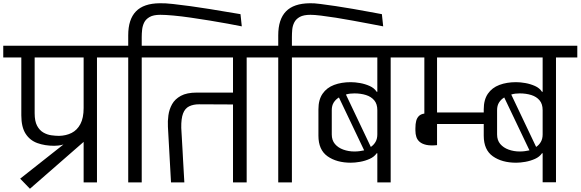

<svg xmlns="http://www.w3.org/2000/svg" viewBox="-56 -1121 3568 1180"><path d="M458 0V-249L128 39L68 -23L334 -233Q318 -228 302 -226.5Q286 -225 277 -225Q220 -225 174 -241.5Q128 -258 101.5 -299Q75 -340 75 -412V-768H-36V-840H671V-768H540V0ZM157 -425Q157 -376 172 -348Q187 -320 210.5 -306.5Q234 -293 260 -289.5Q286 -286 307 -286Q350 -287 384 -304Q418 -321 438 -358.5Q458 -396 458 -457V-768H157Z M599 -768V-840H948V-768H815V0H732V-768ZM1422 -1034 1430 -959Q1395 -966 1344 -975.5Q1293 -985 1234 -994.5Q1175 -1004 1117 -1012.5Q1059 -1021 1009.5 -1025.5Q960 -1030 929 -1030Q887 -1030 863.5 -1016.5Q840 -1003 830 -982.5Q820 -962 817.5 -938.5Q815 -915 815 -893V-811H732V-904Q732 -1002 779.5 -1051Q827 -1100 925 -1101Q957 -1102 1007 -1096.5Q1057 -1091 1115.5 -1083Q1174 -1075 1232.5 -1065.5Q1291 -1056 1340.5 -1047.5Q1390 -1039 1422 -1034Z M995 0 976 -342Q974 -376 979 -412.5Q984 -449 1001.5 -480.5Q1019 -512 1055.5 -532Q1092 -552 1154 -552H1376V-768H876V-840H1593V-768H1460V0H1376V-479L1168 -480Q1132 -480 1106.5 -467.5Q1081 -455 1069 -423.5Q1057 -392 1058 -335Q1060 -300 1061.5 -274.5Q1063 -249 1064 -230Q1065 -211 1066 -196Q1067 -181 1067.5 -167.5Q1068 -154 1069 -139Q1070 -124 1071 -105Q1072 -86 1073.5 -60.5Q1075 -35 1077 0Z M1521 -768V-840H1871V-768H1738V0H1654V-768ZM2291 -1034 2299 -959Q2264 -966 2215.5 -975Q2167 -984 2113.5 -994Q2060 -1004 2009 -1012Q1958 -1020 1917 -1025Q1876 -1030 1852 -1030Q1810 -1030 1786.5 -1017Q1763 -1004 1752.5 -983Q1742 -962 1740 -938.5Q1738 -915 1738 -893V-811H1654V-904Q1654 -1002 1701.5 -1051Q1749 -1100 1848 -1101Q1872 -1102 1914 -1096.5Q1956 -1091 2007.5 -1083.5Q2059 -1076 2112.5 -1066.5Q2166 -1057 2212.5 -1048.5Q2259 -1040 2291 -1034Z M2345 0H2263V-179H2259Q2244 -157 2216 -144.5Q2188 -132 2157 -126.5Q2126 -121 2100 -121Q2013 -121 1957 -160.5Q1901 -200 1901 -287V-449Q1901 -508 1926.5 -545Q1952 -582 1997 -599Q2042 -616 2100 -616Q2126 -616 2157 -610.5Q2188 -605 2216 -592.5Q2244 -580 2259 -557H2263V-768H1814V-840H2476V-768H2345ZM1983 -295Q1983 -259 2002.5 -236Q2022 -213 2054 -201.5Q2086 -190 2122 -190Q2139 -190 2153.5 -192Q2168 -194 2182 -197L2027 -522Q2007 -510 1995 -491Q1983 -472 1983 -444ZM2223 -218Q2241 -230 2252 -249Q2263 -268 2263 -295V-444Q2263 -482 2244 -504.5Q2225 -527 2193 -537Q2161 -547 2122 -547Q2109 -547 2095.5 -545.5Q2082 -544 2070 -540Z M2630 -229Q2590 -225 2564.5 -230.5Q2539 -236 2524 -248.5Q2509 -261 2503 -279Q2497 -297 2497 -319V-333Q2497 -360 2502 -378.5Q2507 -397 2519 -408.5Q2531 -420 2552 -423V-768H2417V-840H3110V-768H2630V-430H2952V-359H2630ZM3361 -1H3279V-179H3275Q3260 -157 3232 -144.5Q3204 -132 3173 -126.5Q3142 -121 3116 -121Q3029 -121 2973 -160.5Q2917 -200 2917 -287V-449Q2917 -508 2942.5 -545Q2968 -582 3013 -599Q3058 -616 3116 -616Q3142 -616 3173 -610.5Q3204 -605 3232 -592.5Q3260 -580 3275 -557H3279V-768H2830V-840H3492V-768H3361ZM2999 -295Q2999 -259 3018.5 -236Q3038 -213 3070 -201.5Q3102 -190 3138 -190Q3155 -190 3169.5 -192Q3184 -194 3198 -197L3043 -522Q3023 -510 3011 -491Q2999 -472 2999 -444ZM3239 -218Q3257 -230 3268 -249Q3279 -268 3279 -295V-444Q3279 -482 3260 -504.5Q3241 -527 3209 -537Q3177 -547 3138 -547Q3125 -547 3111.5 -545.5Q3098 -544 3086 -540Z"/></svg>

Font: Matangi Medium
Style: Regular
Weight: 500
Designer: Prashant Pant
Foundry: The Graphic Ant
Version: Version 3.002